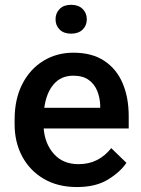

<svg xmlns="http://www.w3.org/2000/svg" viewBox="-20 -753 576 783"><path d="M293.5 9.8Q215.3 9.8 158.2 -23.9Q101.1 -57.6 70.3 -115.5Q39.6 -173.3 39.6 -246.1V-265.6Q39.6 -348.6 70.8 -409.9Q102.1 -471.2 156.5 -504.6Q210.9 -538.1 279.3 -538.1Q355 -538.1 405 -505.1Q455.1 -472.2 480 -413.8Q504.9 -355.5 504.9 -279.3V-229H158.2Q163.1 -166 200.2 -124.8Q237.3 -83.5 300.3 -83.5Q342.8 -83.5 376 -100.6Q409.2 -117.7 433.6 -148.9L495.6 -88.9Q470.2 -51.3 420.4 -20.8Q370.6 9.8 293.5 9.8ZM278.8 -444.3Q229 -444.3 199 -409.4Q168.9 -374.5 160.6 -313.5H388.7V-322.8Q387.7 -354.5 376.5 -382.3Q365.2 -410.2 341.6 -427.2Q317.9 -444.3 278.8 -444.3ZM206.5 -674.3Q206.5 -699.7 223.4 -716.6Q240.2 -733.4 270 -733.4Q299.8 -733.4 316.9 -716.6Q334 -699.7 334 -674.3Q334 -648.9 316.9 -632.3Q299.8 -615.7 270 -615.7Q240.2 -615.7 223.4 -632.3Q206.5 -648.9 206.5 -674.3Z"/></svg>

Font: Vazirmatn RD UI Medium
Style: Regular
Weight: 500
Designer: Saber Rastikerdar
Foundry: Saber Rastikerdar
Version: Version 33.003